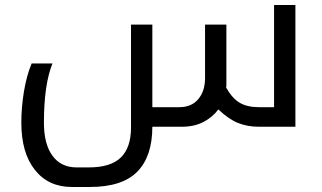

<svg xmlns="http://www.w3.org/2000/svg" viewBox="-20 -505 1282 765"><path d="M1011 0Q966 0 928.5 -15Q891 -30 850 -69Q827 -38 790.5 -19Q754 0 704 0H587Q587 118 527 179Q467 240 338 240H266Q173 240 119 172Q65 104 65 -16Q65 -78 75.5 -141Q86 -204 106 -252H189Q155 -168 155 -16Q155 69 189 115.5Q223 162 285 162H334Q421 162 461.5 122.5Q502 83 502 3V-407H587V-78H695Q743 -78 770 -110Q797 -142 797 -194V-407H882V-172Q882 -168 882 -164Q882 -160 881 -156Q906 -112 936 -95Q966 -78 1011 -78H1072V-485H1157V0Z"/></svg>

Font: Noto Kufi Arabic
Style: Regular
Weight: 400
Designer: Monotype Design Team, David Williams, Khaled Hosny
Foundry: Google LLC
Version: Version 2.109; ttfautohint (v1.8.4.7-5d5b)